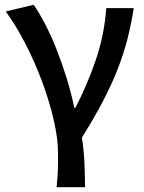

<svg xmlns="http://www.w3.org/2000/svg" viewBox="-20 -584 601 804"><path d="M217 200Q219 182 220 167Q221 152 222 136.5Q223 121 223 102.5Q223 84 223 59Q223 -4 204.5 -83.5Q186 -163 155.5 -244.5Q125 -326 85.5 -402.5Q46 -479 4 -536L121 -564Q144 -531 169 -483Q194 -435 216.5 -378Q239 -321 258.5 -258.5Q278 -196 291 -133H296Q347 -232 382 -335.5Q417 -439 425 -550H540Q529 -480 513 -418Q497 -356 472 -292.5Q447 -229 411 -160Q375 -91 323 -8Q331 43 333.5 97.5Q336 152 336 200Z"/></svg>

Font: Kinto Sans Med
Style: Regular
Weight: 500
Designer: Authors: Ryoko NISHIZUKA  (kana & ideographs); Paul D. Hunt (Latin, Greek & Cyrillic); Wenlong ZHANG  (bopomofo); Sandol
Foundry: Adobe Systems Incorporated, ookami Inc.
Version: Version 0.001